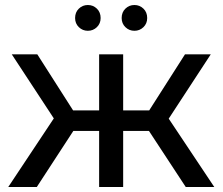

<svg xmlns="http://www.w3.org/2000/svg" viewBox="-20 -747 889 767"><path d="M722 0 575 -224H472V0H376V-224H273L127 0H13L195 -274L27 -530H129L272 -306H376V-530H472V-306H576L719 -530H822L654 -273L836 0ZM331 -624Q310 -624 295 -638.5Q280 -653 280 -675Q280 -698 295 -712.5Q310 -727 331 -727Q352 -727 367 -712.5Q382 -698 382 -675Q382 -653 367 -638.5Q352 -624 331 -624ZM517 -624Q496 -624 481 -638.5Q466 -653 466 -675Q466 -698 481 -712.5Q496 -727 517 -727Q538 -727 553 -712.5Q568 -698 568 -675Q568 -653 553 -638.5Q538 -624 517 -624Z"/></svg>

Font: Montserrat Medium
Style: Regular
Weight: 500
Designer: Julieta Ulanovsky
Foundry: Julieta Ulanovsky
Version: Version 9.000; ttfautohint (v1.8.4.7-5d5b)